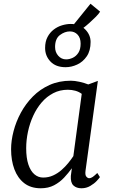

<svg xmlns="http://www.w3.org/2000/svg" viewBox="-20 -1000 606 1030"><path d="M439 -86Q435.5 -61.5 443 -52.8Q450.5 -44 458 -44Q468 -44 478 -51.2Q488 -58.5 502 -72L516 -50Q512.5 -44 499 -29.5Q485.5 -15 464.2 -2.5Q443 10 417 10Q390 10 374 -5Q358 -20 360 -56L365.5 -97.5Q347 -72 324 -47.2Q301 -22.5 270.2 -6.2Q239.5 10 198.5 10Q145.5 10 110.2 -17.2Q75 -44.5 57.2 -91.8Q39.5 -139 39.5 -199.5Q39.5 -245.5 52.8 -296.5Q66 -347.5 92 -395.5Q118 -443.5 156.5 -482.5Q195 -521.5 246 -544.2Q297 -567 360 -567Q380.5 -567 406.5 -561.2Q432.5 -555.5 453.5 -547L505 -566ZM418.5 -496.5Q403 -508 384 -513.2Q365 -518.5 344 -518.5Q301 -518.5 265.8 -500.2Q230.5 -482 203.5 -450.5Q176.5 -419 158 -378.5Q139.5 -338 130 -293.2Q120.5 -248.5 120.5 -204.5Q120.5 -152.5 132.2 -117.5Q144 -82.5 164.5 -65Q185 -47.5 211.5 -47.5Q240.5 -47.5 265 -58.8Q289.5 -70 309.8 -87.8Q330 -105.5 346 -125.2Q362 -145 373.5 -162.5ZM332 -639.5Q279.5 -639.5 250.8 -669.8Q222 -700 222 -742.5Q222 -777 234.8 -801.2Q247.5 -825.5 268 -841.2Q288.5 -857 312.8 -864.2Q337 -871.5 359.5 -871.5Q408.5 -871.5 437.2 -842.2Q466 -813 466 -775Q466 -728 445.5 -698Q425 -668 394.2 -653.8Q363.5 -639.5 332 -639.5ZM334.5 -681.5Q352.5 -681.5 370.5 -690Q388.5 -698.5 400.5 -717Q412.5 -735.5 412.5 -766Q412.5 -797 396.2 -814.2Q380 -831.5 355 -831.5Q327.5 -831.5 301.5 -812Q275.5 -792.5 275.5 -748Q275.5 -720 292.5 -700.8Q309.5 -681.5 334.5 -681.5ZM387.5 -825.5 358.5 -847.5 465.5 -980 517 -937.5Q510.5 -926.5 494.5 -910.2Q478.5 -894 459.2 -876.8Q440 -859.5 421.5 -846Q403 -832.5 390.5 -827Z"/></svg>

Font: Merriweather 20pt Light
Style: Italic
Weight: 300
Italic angle: -7.8°
Version: Version 2.101